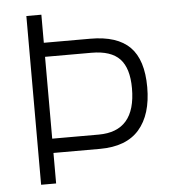

<svg xmlns="http://www.w3.org/2000/svg" viewBox="-51 -743 702 790"><g transform="rotate(-5 300.0 -348.5)"><path d="M341 -185Q494 -185 494 -363Q494 -446 457.5 -484.5Q421 -523 341 -523H149V-185ZM341 -126H149V0H87V-697H149V-581H341Q452 -581 504.5 -528Q557 -475 557 -362Q557 -249 503.5 -187.5Q450 -126 341 -126Z"/></g></svg>

Font: Titillium Web Light
Style: Regular
Weight: 300
Version: Version 1.002;PS 57.000;hotconv 1.0.70;makeotf.lib2.5.55311